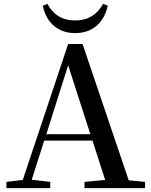

<svg xmlns="http://www.w3.org/2000/svg" viewBox="-20 -966 775 986"><path d="M200 -937C213 -866 264 -796 366 -796C469 -796 519 -866 533 -937L509 -946C480 -892 433 -861 366 -861C299 -861 251 -892 224 -946ZM330 -631 444 -277H218ZM414 0H725V-32L641 -40L404 -740H330L97 -42L13 -32V0H238V-32L143 -43L207 -244H455L520 -42L414 -32Z"/></svg>

Font: Noto Serif CJK JP SemiBold
Style: Regular
Weight: 600
Designer: Ryoko NISHIZUKA 西塚涼子 (kana & ideographs); Frank Grießhammer (Latin, Greek & Cyrillic); Wenlong ZHANG 张文龙 (bopomofo); San
Foundry: Adobe
Version: Version 2.001;hotconv 1.1.0;makeotfexe 2.6.0